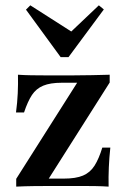

<svg xmlns="http://www.w3.org/2000/svg" viewBox="-20 -694 469 714"><path d="M40.3 0V-29L266.9 -386.3H209.7Q166.9 -386.3 140.7 -375.4Q114.5 -364.5 98.8 -340.7Q83.1 -316.9 69.4 -275.8H39.5Q44.4 -312.1 46 -346.8Q47.6 -381.5 46.8 -416.1Q71 -414.5 96 -414.1Q121 -413.7 145.2 -413.7H209.7H254Q287.9 -413.7 321.8 -414.5Q355.6 -415.3 387.9 -416.1V-387.1L161.3 -29.8H216.9Q262.1 -29.8 288.7 -41.1Q315.3 -52.4 331.5 -77.8Q347.6 -103.2 360.5 -145.2H390.3Q386.3 -108.1 384.7 -71.8Q383.1 -35.5 383.9 0Q359.7 -1.6 334.7 -2Q309.7 -2.4 285.5 -2.4H216.9H175Q141.1 -2.4 106.9 -2Q72.6 -1.6 40.3 0ZM347.6 -674.2 366.1 -658.9 234.7 -481.5H205.6L76.6 -658.1L92.7 -674.2L266.9 -562.9L221.8 -554.8Z"/></svg>

Font: Playfair 5pt SemiExpanded Light
Style: Bold
Weight: 700
Version: Version 2.203